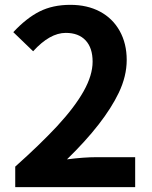

<svg xmlns="http://www.w3.org/2000/svg" viewBox="-20 -774 630 794"><path d="M216 -252Q289 -331 326 -397Q363 -463 363 -519Q363 -576 334 -607Q305 -638 252 -638Q186 -638 117 -562L35 -641Q89 -699 143.5 -726.5Q198 -754 271 -754Q341 -754 393.5 -726Q446 -698 475 -646Q504 -594 504 -526Q504 -459 471 -390Q411 -265 257 -115Q327 -124 379 -124H539V0H43V-85Q144 -175 216 -252Z"/></svg>

Font: Merged Yaku Han JP
Style: Bold
Weight: 700
Designer: Ryoko NISHIZUKA 西塚涼子 (kana, bopomofo & ideographs); Paul D. Hunt (Latin, Greek & Cyrillic); Sandoll Communications 산돌커뮤니
Foundry: Adobe
Version: Version 2.004